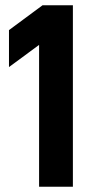

<svg xmlns="http://www.w3.org/2000/svg" viewBox="-20 -707 348 727"><path d="M141 -687H256V0H128V-537L14 -453V-593Z"/></svg>

Font: Khand ExtraBold
Style: Regular
Weight: 800
Designer: Sanchit Sawaria and Jyotish Sonowal (Devanagari), Satya Rajpurohit (Latin)
Foundry: Indian Type Foundry
Version: Version 2.000;PS 1.0;hotconv 1.0.79;makeotf.lib2.5.61930